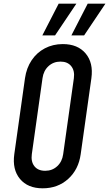

<svg xmlns="http://www.w3.org/2000/svg" viewBox="-20 -1005 592 1041"><path d="M211.5 16Q293.5 16 349.8 -35Q406 -86 417.5 -169L475.5 -581Q487 -664.5 444.2 -715.2Q401.5 -766 320.5 -766Q267 -766 223.2 -743Q179.5 -720 151.5 -678.2Q123.5 -636.5 115.5 -581L57.5 -169Q46 -86 88.2 -35Q130.5 16 211.5 16ZM225 -79Q186 -79 166.5 -103.8Q147 -128.5 152.5 -169L210.5 -581Q216 -621.5 242.8 -646.2Q269.5 -671 308 -671Q346.5 -671 366.2 -646.2Q386 -621.5 380.5 -581L322.5 -169Q317 -128.5 290.2 -103.8Q263.5 -79 225 -79ZM209.5 -813H278.5L394 -985H298ZM367 -813H436L551.5 -985H455.5Z"/></svg>

Font: Mohave Medium
Style: Italic
Weight: 500
Italic angle: -8°
Designer: Gumpita Rahayu
Foundry: Tokotype
Version: Version 2.002; ttfautohint (v1.8.3)